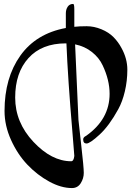

<svg xmlns="http://www.w3.org/2000/svg" viewBox="-20 -894 666 974"><path d="M357 -103Q356 -116 348 -216Q324 -498 317 -674H314Q192 -674 124.5 -599.5Q57 -525 57 -399Q57 -273 149.5 -174.5Q242 -76 341 -76Q354 -76 357 -103ZM402 -187Q402 -198 417 -205Q536 -289 536 -418Q536 -488 501 -562Q483 -601 446.5 -630Q410 -659 361 -669Q377 -299 378 -285.5Q379 -272 392 -158.5Q405 -45 405 -17Q405 11 389.5 35.5Q374 60 345 60Q290 60 229.5 27Q169 -6 119 -58.5Q69 -111 36 -184Q3 -257 3 -331Q3 -499 83 -611.5Q163 -724 314 -752V-826Q314 -846 323.5 -860Q333 -874 351 -874Q357 -874 357 -847V-758Q382 -761 419.5 -761Q457 -761 494.5 -745.5Q532 -730 556 -705.5Q580 -681 596 -651Q626 -597 626 -540.5Q626 -484 613.5 -431Q601 -378 580 -340Q534 -256 485 -211Q436 -166 419 -166Q402 -166 402 -187Z"/></svg>

Font: Dr Sugiyama
Style: Regular
Weight: 400
Designer: Alejandro Paul
Foundry: Alejandro Paul
Version: Version 1.000